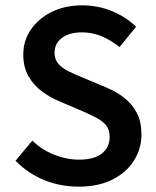

<svg xmlns="http://www.w3.org/2000/svg" viewBox="-20 -686 585 718"><path d="M274 12Q206 12 145.5 -12.5Q85 -37 38 -85L101 -160Q136 -126 182.5 -107.5Q229 -89 276 -89Q332 -89 361 -112Q390 -135 390 -173Q390 -201 377 -217Q364 -233 341.5 -245Q319 -257 289 -270L200 -308Q167 -322 136.5 -344.5Q106 -367 86.5 -401Q67 -435 67 -482Q67 -534 95.5 -575.5Q124 -617 173.5 -641.5Q223 -666 287 -666Q346 -666 398.5 -644.5Q451 -623 489 -586L427 -510Q395 -536 360 -550.5Q325 -565 287 -565Q240 -565 212 -544.5Q184 -524 184 -488Q184 -463 199 -446.5Q214 -430 238 -418.5Q262 -407 289 -396L377 -359Q416 -343 445.5 -319.5Q475 -296 492 -263Q509 -230 509 -183Q509 -130 481 -85.5Q453 -41 400.5 -14.5Q348 12 274 12Z"/></svg>

Font: Mada SemiBold
Style: Regular
Weight: 600
Designer: Khaled Hosny
Version: Version 1.5